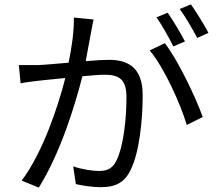

<svg xmlns="http://www.w3.org/2000/svg" viewBox="-20 -829 996 876"><path d="M931 -679C913 -714 876 -774 851 -809L800 -788C827 -751 858 -697 880 -656ZM824 -640C804 -678 769 -737 745 -771L694 -750C720 -713 752 -655 771 -617ZM317 -749C318 -684 307 -611 293 -543C236 -538 182 -533 150 -532C120 -532 96 -532 66 -532L74 -449C98 -454 136 -458 159 -461C184 -464 228 -468 278 -473C246 -347 176 -134 79 -5L157 27C256 -132 321 -345 356 -481C397 -485 434 -488 457 -488C518 -488 557 -472 557 -386C557 -284 543 -161 512 -98C492 -56 465 -49 430 -49C403 -49 354 -56 314 -70L326 11C357 18 402 25 438 25C499 25 546 10 576 -54C616 -133 631 -282 631 -395C631 -523 562 -556 477 -556C454 -556 415 -554 371 -550C381 -600 390 -656 396 -684C399 -703 403 -722 407 -740ZM663 -599C728 -522 803 -357 832 -259L905 -295C874 -383 792 -555 732 -632Z"/></svg>

Font: Kinto Sans
Style: Regular
Weight: 400
Designer: Authors: Ryoko NISHIZUKA  (kana & ideographs); Paul D. Hunt (Latin, Greek & Cyrillic); Wenlong ZHANG  (bopomofo); Sandol
Foundry: Adobe Systems Incorporated, ookami Inc.
Version: Version 0.001